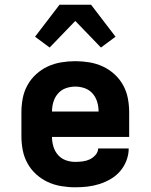

<svg xmlns="http://www.w3.org/2000/svg" viewBox="-20 -788 640 816"><path d="M300 8Q270 8 240 3Q210 -2 183 -14.5Q156 -27 133.5 -47.5Q111 -68 96.5 -94.5Q82 -121 76.5 -150.5Q71 -180 71 -210V-310Q71 -340 76.5 -369.5Q82 -399 96.5 -425.5Q111 -452 133.5 -472.5Q156 -493 183 -505.5Q210 -518 240 -523Q270 -528 300 -528Q330 -528 360 -523Q390 -518 417 -505.5Q444 -493 466.5 -472.5Q489 -452 503.5 -425.5Q518 -399 523.5 -369.5Q529 -340 529 -310V-206H201Q201 -185 207 -165Q213 -145 226.5 -129.5Q240 -114 259.5 -107Q279 -100 300 -100Q315 -100 331 -102Q347 -104 361 -110.5Q375 -117 386 -129.5Q397 -142 397 -157H527Q527 -131 517.5 -106Q508 -81 491 -61Q474 -41 451 -27.5Q428 -14 403 -6Q378 2 352 5Q326 8 300 8ZM201 -314H399Q399 -335 393 -355Q387 -375 373.5 -390.5Q360 -406 340.5 -413Q321 -420 300 -420Q279 -420 259.5 -413Q240 -406 226.5 -390.5Q213 -375 207 -355Q201 -335 201 -314ZM191 -586 129 -632 233 -768H367L471 -632L409 -586L300 -699Z"/></svg>

Font: Iosevka Extrabold Extended
Style: Regular
Weight: 800
Width: 7
Monospace: yes
Designer: Belleve Invis
Foundry: Belleve Invis
Version: Version 32.5.0; ttfautohint (v1.8.4)